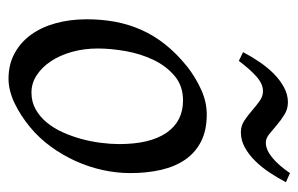

<svg xmlns="http://www.w3.org/2000/svg" viewBox="-148 -550 717 462"><g transform="rotate(90 211.0 -318.5)"><path d="M326.2 -246.1Q326.2 -320.8 298.8 -360.4Q271.5 -399.9 221.2 -399.9Q186 -399.9 162.1 -379.6Q138.2 -359.4 123.5 -328.6Q108.9 -297.9 102.5 -262Q96.2 -226.1 96.2 -194.8Q96.2 -162.1 104.2 -133.1Q112.3 -104 126.7 -82.3Q141.1 -60.5 160.4 -47.9Q179.7 -35.2 202.1 -35.2Q224.6 -35.2 242.4 -45.2Q260.3 -55.2 274.2 -72Q288.1 -88.9 297.9 -110.6Q307.6 -132.3 314 -155.8Q320.3 -179.2 323.2 -202.6Q326.2 -226.1 326.2 -246.1ZM396 -272.9Q396 -240.2 388.7 -206.8Q381.3 -173.3 367.2 -141.8Q353 -110.4 332.3 -81.8Q311.5 -53.2 284.2 -30.8Q271.5 -20.5 257.3 -11.2Q243.2 -2 228.5 5.1Q213.9 12.2 198.7 16.1Q183.6 20 168.9 20Q134.8 20 108.2 5.6Q81.5 -8.8 63.2 -33.9Q44.9 -59.1 35.4 -93.5Q25.9 -127.9 25.9 -168Q25.9 -203.1 31.7 -235.6Q37.6 -268.1 50.8 -298.3Q64 -328.6 85.9 -356.4Q107.9 -384.3 140.1 -410.2Q165 -429.7 194.8 -443.4Q224.6 -457 254.9 -457Q293 -457 319.8 -443.4Q346.7 -429.7 363.5 -405.3Q380.4 -380.9 388.2 -347.2Q396 -313.5 396 -272.9ZM418 -647.5Q407.7 -627.9 394.8 -608.4Q381.8 -588.9 366.7 -573.5Q351.6 -558.1 334.2 -548.6Q316.9 -539.1 297.9 -539.1Q282.2 -539.1 269.8 -547.4Q257.3 -555.7 245.8 -565.7Q234.4 -575.7 222.9 -584Q211.4 -592.3 198.7 -592.3Q181.6 -592.3 164.1 -576.9Q146.5 -561.5 126 -534.2L105 -544.4Q115.2 -564 128.2 -583.3Q141.1 -602.5 156.5 -617.9Q171.9 -633.3 189.5 -642.8Q207 -652.3 225.6 -652.3Q241.7 -652.3 255.1 -644Q268.6 -635.7 280.3 -625.7Q292 -615.7 302.2 -607.4Q312.5 -599.1 322.8 -599.1Q339.8 -599.1 358.6 -614.5Q377.4 -629.9 396 -657.2Z"/></g></svg>

Font: Gentium Plus Eur
Style: Italic
Weight: 400
Italic angle: -8°
Designer: J. Victor Gaultney, Annie Olsen, Iska Routamaa, Becca Hirsbrunner
Foundry: SIL International
Version: Version 5.000